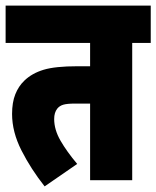

<svg xmlns="http://www.w3.org/2000/svg" viewBox="-20 -642 557 684"><path d="M451 -489V0H301V-273H247Q219 -273 205.5 -269Q192 -265 184 -255Q173 -241 173 -218Q173 -180 195.5 -141Q218 -102 255 -58L139 22Q90 -40 56.5 -106Q23 -172 23 -236Q23 -277 34.5 -306Q46 -335 67 -355Q94 -381 135.5 -393.5Q177 -406 256 -406H301V-489H0V-622H517V-489Z"/></svg>

Font: Noto Sans Devanagari UI ExtraCondensed Black
Style: Regular
Weight: 900
Width: 2
Designer: Jelle Bosma - Monotype Design Team
Foundry: Monotype Imaging Inc.
Version: Version 2.003